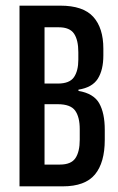

<svg xmlns="http://www.w3.org/2000/svg" viewBox="-20 -659 418 679"><path d="M114 0V-77H192Q231.5 -77 246.8 -99.8Q262 -122.5 262 -165V-202.5Q262 -245 245.8 -267.8Q229.5 -290.5 184 -290.5H113.5V-363.5H184.5Q226 -363.5 241.5 -386Q257 -408.5 257 -448V-474.5Q257 -517.5 241.8 -540Q226.5 -562.5 188 -562.5H110.5V-639H193.5Q274 -639 309.8 -599.5Q345.5 -560 345.5 -487V-463Q345.5 -411.5 325.8 -380.5Q306 -349.5 257.5 -342V-337.5Q311 -328.5 330.8 -293.8Q350.5 -259 350.5 -200V-164.5Q350.5 -84 315.8 -42Q281 0 202 0ZM49 0V-639H137.5V0Z"/></svg>

Font: Anek Tamil Condensed Medium
Style: Regular
Weight: 500
Width: 3
Designer: Aadarsh Rajan (Tamil), Yesha Goshar (Latin)
Foundry: Ek Type
Version: Version 1.003